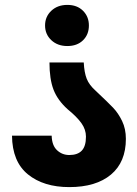

<svg xmlns="http://www.w3.org/2000/svg" viewBox="-20 -757 559 784"><path d="M371 -386Q421 -339 442 -317Q463 -295 478.5 -263Q494 -231 494 -190Q494 -95 433 -44Q372 7 263 7Q158 7 94 -45Q30 -97 29 -203H191Q192 -163 213 -143.5Q234 -124 263 -124Q297 -124 314 -142Q331 -160 331 -199Q331 -228 312.5 -254Q294 -280 256 -311Q215 -348 198.5 -391Q182 -434 182 -502H322Q324 -461 334 -435.5Q344 -410 371 -386ZM255 -737Q295 -737 319 -713Q343 -689 343 -653Q343 -616 319 -592.5Q295 -569 255 -569Q215 -569 189.5 -593Q164 -617 164 -653Q164 -689 189.5 -713Q215 -737 255 -737Z"/></svg>

Font: Freesentation 9 Black
Style: Regular
Weight: 900
Designer: glyphs from Roboto by Christian Robertson / Hangul glyphs from Noto Sans CJK(Source Han Sans) by Jang Soo-young and Kang
Foundry: PT&
Version: Version 2.001